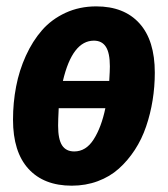

<svg xmlns="http://www.w3.org/2000/svg" viewBox="-20 -568 529 605"><path d="M283.2 -547.9Q371.1 -547.9 419.4 -494.4Q467.8 -440.9 467.8 -338.9Q467.8 -294.9 460.9 -252.2Q454.1 -209.5 440.4 -169.4Q426.8 -129.4 404.8 -95.7Q382.8 -62 354.5 -36.6Q326.2 -11.2 288.1 2.9Q250 17.1 206.1 17.1Q118.2 17.1 69.6 -36.1Q21 -89.4 21 -190.9Q21 -244.6 30.8 -295.4Q40.5 -346.2 61.5 -392.3Q82.5 -438.5 112.5 -472.9Q142.6 -507.3 186.5 -527.6Q230.5 -547.9 283.2 -547.9ZM275.9 -439.9Q208 -439.9 178.2 -313H324.2Q326.2 -345.2 326.2 -358.9Q326.2 -400.9 313.7 -420.4Q301.3 -439.9 275.9 -439.9ZM213.9 -90.8Q251 -90.8 275.1 -128.7Q299.3 -166.5 312 -227.1H165Q163.1 -189 163.1 -171.9Q163.1 -129.4 175.5 -110.1Q188 -90.8 213.9 -90.8Z"/></svg>

Font: Fira Sans Compressed
Style: Bold Italic
Weight: 700
Width: 3
Italic angle: -8°
Designer: Carrois Corporate & Edenspiekermann AG
Foundry: Carrois Corporate GbR & Edenspiekermann AG
Version: Version 4.203;PS 004.203;hotconv 1.0.88;makeotf.lib2.5.64775